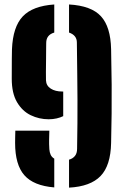

<svg xmlns="http://www.w3.org/2000/svg" viewBox="-20 -829 559 858"><path d="M32.5 -477Q32.5 -535.5 32.8 -565.5Q33 -595.5 33.5 -609Q37.5 -709 81.8 -755.8Q126 -802.5 222.5 -809V-683.5Q186.5 -673 186.5 -637Q186.5 -633.5 186.2 -612Q186 -590.5 185.8 -562Q185.5 -533.5 185.2 -507.8Q185 -482 185.5 -470Q186.5 -446 206.8 -433Q227 -420 258.5 -420H262.5V-310Q249.5 -303.5 233 -299.8Q216.5 -296 197.5 -296Q155 -296 117.2 -314.2Q79.5 -332.5 56 -372.5Q32.5 -412.5 32.5 -477ZM288.5 9.5V-115.5Q305 -120 314.8 -132Q324.5 -144 324.5 -164Q325.5 -225.5 326 -278.5Q326.5 -331.5 326.2 -385Q326 -438.5 325.2 -499.8Q324.5 -561 323.5 -639Q323.5 -671.5 288.5 -683.5V-809Q388 -803.5 431.2 -756.2Q474.5 -709 476.5 -609Q478.5 -520 479 -451.5Q479.5 -383 478.8 -321Q478 -259 476.5 -190Q474.5 -89 429.2 -42.2Q384 4.5 288.5 9.5ZM47.5 -190Q47.5 -202 47.8 -216Q48 -230 48.5 -245H200.5Q200 -222.5 199.5 -204.8Q199 -187 200.5 -162Q201.5 -148 206.5 -137.2Q211.5 -126.5 222.5 -120V8.5Q130 1 88.8 -46Q47.5 -93 47.5 -190Z"/></svg>

Font: Big Shoulders Stencil Text Black
Style: Regular
Weight: 900
Designer: Patric King
Foundry: XO Type Co
Version: Version 1.000